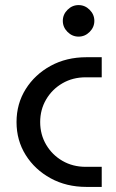

<svg xmlns="http://www.w3.org/2000/svg" viewBox="-20 -735 456 755"><path d="M320 0Q241 0 179 -34Q117 -68 81 -125.5Q45 -183 45 -255Q45 -327 81 -384.5Q117 -442 179 -476Q241 -510 320 -510H380V-431H317Q266 -431 225.5 -407.5Q185 -384 161.5 -344Q138 -304 138 -255Q138 -206 161.5 -166Q185 -126 225.5 -102.5Q266 -79 317 -79H380V0ZM289 -591Q264 -591 245.5 -609.5Q227 -628 227 -653Q227 -678 245.5 -696.5Q264 -715 289 -715Q314 -715 332.5 -696.5Q351 -678 351 -653Q351 -628 332.5 -609.5Q314 -591 289 -591Z"/></svg>

Font: MuseoModerno Thin
Style: Regular
Weight: 400
Version: Version 1.003